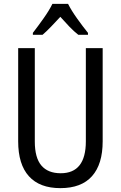

<svg xmlns="http://www.w3.org/2000/svg" viewBox="-20 -963 625 993"><path d="M511 -232Q511 -114 456 -52Q401 10 292 10Q185 10 129.5 -51.5Q74 -113 74 -232V-714H160V-231Q160 -147 194 -107Q228 -67 294 -67Q424 -67 424 -232V-714H511ZM332 -943Q349 -909 379 -867Q409 -825 435 -793V-783H385Q362 -801 339 -825Q316 -849 292 -876Q267 -849 243.5 -824.5Q220 -800 200 -783H150V-793Q177 -828 206 -869Q235 -910 251 -943Z"/></svg>

Font: Noto Sans Bengali UI Condensed
Style: Regular
Weight: 400
Width: 3
Designer: Jelle Bosma - Monotype Design Team
Foundry: Monotype Imaging Inc.
Version: Version 2.003; ttfautohint (v1.8.4.7-5d5b)